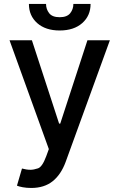

<svg xmlns="http://www.w3.org/2000/svg" viewBox="-20 -750 606 975"><path d="M138.5 204.5Q114.7 204.5 95.2 200.8Q75.6 197.1 66.1 192.8L91.6 105.8Q115.1 112.2 134.6 112.2Q151.3 112.2 172.9 104.9Q194.6 97.7 214.8 43.3L228 7.1L28.4 -545.5H142L280.2 -122.2H285.9L424 -545.5H538L313.2 72.8Q289.4 137.1 246.8 170.8Q204.2 204.5 138.5 204.5ZM283 -595.2Q211.3 -595.2 169 -632.6Q126.8 -670.1 126.8 -730.1H213.8Q213.8 -703.5 229.6 -683.1Q245.4 -662.6 283 -662.6Q320.3 -662.6 336.5 -682.9Q352.6 -703.1 352.6 -730.1H440Q440 -670.1 397.5 -632.6Q355.1 -595.2 283 -595.2Z"/></svg>

Font: Linik Sans Medium
Style: Regular
Weight: 500
Designer: Rasmus Andersson (font), Cristiano Sobral (main changes)
Foundry: rsms
Version: Version 3.018;June 1, 2022;FontCreator 14.0.0.2814 64-bit; t